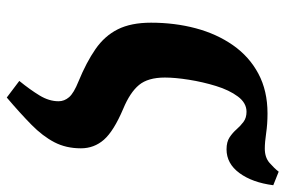

<svg xmlns="http://www.w3.org/2000/svg" viewBox="-158 -464 843 567"><g transform="rotate(90 263.5 -180.5)"><path d="M268 221 219 184Q245 152 262 124Q279 96 279 68Q279 51 267 37Q255 23 220 9Q164 -14 125 -41Q86 -68 66.5 -107Q47 -146 47 -205Q47 -275 63.5 -337Q80 -399 113.5 -447Q147 -495 197.5 -522Q248 -549 315 -549Q346 -549 373 -545Q400 -541 419 -541Q445 -541 461 -555Q477 -569 487 -582L527 -566Q519 -504 491 -466Q463 -428 421 -428Q399 -428 385.5 -437Q372 -446 362 -457.5Q352 -469 340 -478Q328 -487 310 -487Q284 -487 265 -461.5Q246 -436 234 -397Q222 -358 215.5 -317Q209 -276 209 -246Q209 -196 231 -169.5Q253 -143 301 -123Q367 -95 392.5 -66Q418 -37 418 2Q418 46 400 80.5Q382 115 348.5 148Q315 181 268 221Z"/></g></svg>

Font: Noto Serif Condensed ExtraBold
Style: Italic
Weight: 800
Width: 3
Italic angle: -12°
Designer: Monotype Design Team
Foundry: Monotype Imaging Inc.
Version: Version 2.014; ttfautohint (v1.8.4.7-5d5b)